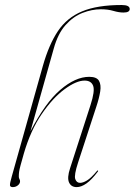

<svg xmlns="http://www.w3.org/2000/svg" viewBox="-20 -739 538 766"><path d="M75 -126Q66.5 -96 62 -79.5Q57.5 -63 56.2 -53.5Q55 -44 55 -35Q55 -29 57.5 -24.8Q60 -20.5 60 -16Q60 -6.5 51.2 0.5Q42.5 7.5 31 7.5Q20.5 7.5 19.8 0Q19 -7.5 27 -35L151 -476Q175 -561 211 -614.8Q247 -668.5 307.8 -693.8Q368.5 -719 465.5 -719Q497.5 -719 497.5 -703Q497.5 -689 472.5 -689Q454.5 -689 432.5 -695.5Q410.5 -702 382.5 -702Q346.5 -702 309.2 -687.5Q272 -673 241.5 -639Q211 -605 194.5 -545.5L101.5 -215Q160 -328.5 220.5 -380.5Q281 -432.5 336 -432.5Q365.5 -432.5 374.8 -416.8Q384 -401 379.8 -374Q375.5 -347 364 -312.5L291.5 -90.5Q275 -40 280.2 -24.8Q285.5 -9.5 299.5 -9.5Q311 -9.5 327 -19Q343 -28.5 366.5 -56.5Q369 -60 371 -58.5Q372.5 -57 370 -54Q346 -22 325 -7.2Q304 7.5 286 7.5Q264 7.5 255.5 -11Q247 -29.5 259.5 -67.5L341 -319.5Q359.5 -376.5 351.5 -397Q343.5 -417.5 317.5 -417.5Q284.5 -417.5 237.8 -383.2Q191 -349 146.5 -284Q102 -219 75 -126Z"/></svg>

Font: Fraunces 144pt Thin
Style: Italic
Weight: 100
Italic angle: -16°
Version: Version 1.000;[b76b70a41]